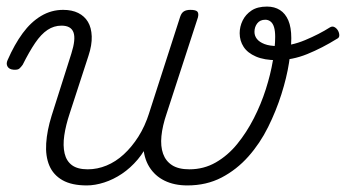

<svg xmlns="http://www.w3.org/2000/svg" viewBox="-42 -545 1052 584"><path d="M222 19Q176 19 148 3Q120 -13 108 -41.5Q96 -70 98.5 -109Q101 -148 115 -193L175 -382Q189 -426 181.5 -446.5Q174 -467 145 -467Q122 -467 102.5 -454Q83 -441 65 -414.5Q47 -388 27 -348Q22 -341 17 -336.5Q12 -332 -1 -333Q-14 -334 -19 -342.5Q-24 -351 -19 -362Q2 -410 27 -444Q52 -478 83 -496.5Q114 -515 150 -515Q177 -515 196 -505.5Q215 -496 225.5 -478.5Q236 -461 237 -434.5Q238 -408 227 -375L170 -200Q158 -164 153.5 -133Q149 -102 154.5 -78.5Q160 -55 177 -42.5Q194 -30 225 -30Q254 -30 282 -41.5Q310 -53 334.5 -75.5Q359 -98 379 -129.5Q399 -161 412 -202L413 -120Q399 -86 377 -60Q355 -34 329 -16.5Q303 1 275 10Q247 19 222 19ZM528 19Q488 19 458.5 4.5Q429 -10 412 -37.5Q395 -65 393.5 -104.5Q392 -144 409 -193L506 -494Q510 -506 517.5 -510.5Q525 -515 537 -515Q554 -515 558.5 -509.5Q563 -504 560 -492L465 -200Q452 -162 449 -131Q446 -100 454 -77.5Q462 -55 481.5 -42.5Q501 -30 534 -30Q578 -30 614.5 -51Q651 -72 679.5 -107Q708 -142 730 -185Q752 -228 766.5 -273.5Q781 -319 788 -360.5Q795 -402 795 -433Q795 -451 791.5 -462.5Q788 -474 781 -479.5Q774 -485 765 -485Q749 -485 740.5 -474Q732 -463 732 -448Q732 -436 739.5 -426.5Q747 -417 762.5 -411Q778 -405 802 -405Q843 -405 886 -423Q929 -441 962 -462Q969 -466 975.5 -462.5Q982 -459 986 -452Q990 -445 990 -437.5Q990 -430 983 -427Q938 -399 892.5 -380.5Q847 -362 800 -362Q762 -362 736.5 -373Q711 -384 699 -402.5Q687 -421 687 -444Q687 -464 696 -482.5Q705 -501 723 -513Q741 -525 770 -525Q793 -525 809.5 -514.5Q826 -504 835 -483Q844 -462 844 -429Q844 -398 837 -353.5Q830 -309 814 -258.5Q798 -208 773.5 -158.5Q749 -109 713.5 -69Q678 -29 632 -5Q586 19 528 19Z"/></svg>

Font: Playwrite RO ExtraLight
Style: Regular
Weight: 250
Version: Version 1.002